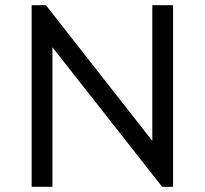

<svg xmlns="http://www.w3.org/2000/svg" viewBox="-20 -720 789 740"><path d="M567 -177V-700H647V0H605L182 -538V0H102V-700H157Z"/></svg>

Font: Tilda Sans
Style: Regular
Weight: 400
Designer: ParaType Ltd
Foundry: ParaType Ltd
Version: Version 1.002W